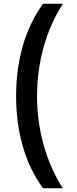

<svg xmlns="http://www.w3.org/2000/svg" viewBox="-20 -852 414 1037"><path d="M213 165H319C228 23 180 -155 180 -332C180 -511 227 -689 320 -832H213C112 -695 67 -518 67 -332C67 -148 112 30 213 165Z"/></svg>

Font: Noto Sans Gurmukhi SemiBold
Style: Regular
Weight: 600
Designer: Jelle Bosma - Monotype Design Team
Foundry: Monotype Imaging Inc.
Version: Version 2.004